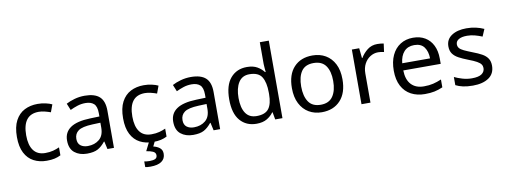

<svg xmlns="http://www.w3.org/2000/svg" viewBox="-74 -1187 4886 1854"><g transform="rotate(-10 2369.0 -260.0)"><path d="M300 10Q229 10 173.5 -19Q118 -48 86.5 -109Q55 -170 55 -265Q55 -364 88 -426Q121 -488 177.5 -517Q234 -546 306 -546Q347 -546 385 -537.5Q423 -529 447 -517L420 -444Q396 -453 364 -461Q332 -469 304 -469Q146 -469 146 -266Q146 -169 184.5 -117.5Q223 -66 299 -66Q343 -66 376.5 -75Q410 -84 438 -97V-19Q411 -5 378.5 2.5Q346 10 300 10Z M768 -545Q866 -545 913 -502Q960 -459 960 -365V0H896L879 -76H875Q840 -32 801.5 -11Q763 10 695 10Q622 10 574 -28.5Q526 -67 526 -149Q526 -229 589 -272.5Q652 -316 783 -320L874 -323V-355Q874 -422 845 -448Q816 -474 763 -474Q721 -474 683 -461.5Q645 -449 612 -433L585 -499Q620 -518 668 -531.5Q716 -545 768 -545ZM794 -259Q694 -255 655.5 -227Q617 -199 617 -148Q617 -103 644.5 -82Q672 -61 715 -61Q783 -61 828 -98.5Q873 -136 873 -214V-262Z M1341 10Q1270 10 1214.5 -19Q1159 -48 1127.5 -109Q1096 -170 1096 -265Q1096 -364 1129 -426Q1162 -488 1218.5 -517Q1275 -546 1347 -546Q1388 -546 1426 -537.5Q1464 -529 1488 -517L1461 -444Q1437 -453 1405 -461Q1373 -469 1345 -469Q1187 -469 1187 -266Q1187 -169 1225.5 -117.5Q1264 -66 1340 -66Q1384 -66 1417.5 -75Q1451 -84 1479 -97V-19Q1452 -5 1419.5 2.5Q1387 10 1341 10ZM1423 139Q1423 187 1386 213.5Q1349 240 1275 240Q1243 240 1225 235V180Q1234 182 1249 183.5Q1264 185 1278 185Q1314 185 1333 175.5Q1352 166 1352 141Q1352 115 1325.5 103Q1299 91 1261 86L1304 0H1362L1336 53Q1372 61 1397.5 81Q1423 101 1423 139Z M1809 -545Q1907 -545 1954 -502Q2001 -459 2001 -365V0H1937L1920 -76H1916Q1881 -32 1842.5 -11Q1804 10 1736 10Q1663 10 1615 -28.5Q1567 -67 1567 -149Q1567 -229 1630 -272.5Q1693 -316 1824 -320L1915 -323V-355Q1915 -422 1886 -448Q1857 -474 1804 -474Q1762 -474 1724 -461.5Q1686 -449 1653 -433L1626 -499Q1661 -518 1709 -531.5Q1757 -545 1809 -545ZM1835 -259Q1735 -255 1696.5 -227Q1658 -199 1658 -148Q1658 -103 1685.5 -82Q1713 -61 1756 -61Q1824 -61 1869 -98.5Q1914 -136 1914 -214V-262Z M2357 10Q2257 10 2197 -59.5Q2137 -129 2137 -267Q2137 -405 2197.5 -475.5Q2258 -546 2358 -546Q2420 -546 2459.5 -523Q2499 -500 2524 -467H2530Q2529 -480 2526.5 -505.5Q2524 -531 2524 -546V-760H2612V0H2541L2528 -72H2524Q2500 -38 2460 -14Q2420 10 2357 10ZM2371 -63Q2456 -63 2490.5 -109.5Q2525 -156 2525 -250V-266Q2525 -366 2492 -419.5Q2459 -473 2370 -473Q2299 -473 2263.5 -416.5Q2228 -360 2228 -265Q2228 -169 2263.5 -116Q2299 -63 2371 -63Z M3248 -269Q3248 -136 3180.5 -63Q3113 10 2998 10Q2927 10 2871.5 -22.5Q2816 -55 2784 -117.5Q2752 -180 2752 -269Q2752 -402 2819 -474Q2886 -546 3001 -546Q3074 -546 3129.5 -513.5Q3185 -481 3216.5 -419.5Q3248 -358 3248 -269ZM2843 -269Q2843 -174 2880.5 -118.5Q2918 -63 3000 -63Q3081 -63 3119 -118.5Q3157 -174 3157 -269Q3157 -364 3119 -418Q3081 -472 2999 -472Q2917 -472 2880 -418Q2843 -364 2843 -269Z M3637 -546Q3652 -546 3669.5 -544.5Q3687 -543 3700 -540L3689 -459Q3676 -462 3660.5 -464Q3645 -466 3631 -466Q3590 -466 3554 -443.5Q3518 -421 3496.5 -380.5Q3475 -340 3475 -286V0H3387V-536H3459L3469 -438H3473Q3499 -482 3540 -514Q3581 -546 3637 -546Z M3987 -546Q4056 -546 4105.5 -516Q4155 -486 4181.5 -431.5Q4208 -377 4208 -304V-251H3841Q3843 -160 3887.5 -112.5Q3932 -65 4012 -65Q4063 -65 4102.5 -74.5Q4142 -84 4184 -102V-25Q4143 -7 4103 1.5Q4063 10 4008 10Q3932 10 3873.5 -21Q3815 -52 3782.5 -113.5Q3750 -175 3750 -264Q3750 -352 3779.5 -415Q3809 -478 3862.5 -512Q3916 -546 3987 -546ZM3986 -474Q3923 -474 3886.5 -433.5Q3850 -393 3843 -321H4116Q4115 -389 4084 -431.5Q4053 -474 3986 -474Z M4693 -148Q4693 -70 4635 -30Q4577 10 4479 10Q4423 10 4382.5 1Q4342 -8 4311 -24V-104Q4343 -88 4388.5 -74.5Q4434 -61 4481 -61Q4548 -61 4578 -82.5Q4608 -104 4608 -140Q4608 -160 4597 -176Q4586 -192 4557.5 -208Q4529 -224 4476 -244Q4424 -264 4387 -284Q4350 -304 4330 -332Q4310 -360 4310 -404Q4310 -472 4365.5 -509Q4421 -546 4511 -546Q4560 -546 4602.5 -536.5Q4645 -527 4682 -510L4652 -440Q4618 -454 4581 -464Q4544 -474 4505 -474Q4451 -474 4422.5 -456.5Q4394 -439 4394 -409Q4394 -387 4407 -371.5Q4420 -356 4450.5 -341.5Q4481 -327 4532 -307Q4583 -288 4619 -268Q4655 -248 4674 -219.5Q4693 -191 4693 -148Z"/></g></svg>

Font: Noto Znamenny Musical Notation
Style: Regular
Weight: 400
Version: Version 1.003; ttfautohint (v1.8.4.7-5d5b)